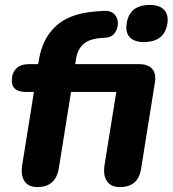

<svg xmlns="http://www.w3.org/2000/svg" viewBox="-20 -752 702 781"><path d="M565 -581Q527 -581 508.5 -600Q490 -619 495 -654Q505 -732 590 -732Q628 -732 647 -712.5Q666 -693 661 -658Q650 -581 565 -581ZM132 9Q96 9 80 -14.5Q64 -38 70 -79L118 -378H86Q28 -378 28 -424Q28 -455 46 -473Q64 -491 95 -491H135L138 -506Q151 -594 208 -646.5Q265 -699 376 -706L403 -708Q432 -709 446 -693.5Q460 -678 459.5 -656.5Q459 -635 447 -618Q435 -601 413 -599L387 -597Q342 -593 318.5 -572Q295 -551 289 -511L286 -491H547Q582 -491 599 -472Q616 -453 610 -416L554 -66Q543 9 467 9Q432 9 415.5 -14.5Q399 -38 405 -79L453 -378H269L219 -66Q206 9 132 9Z"/></svg>

Font: Nunito ExtraBold
Style: Italic
Weight: 800
Italic angle: -9°
Designer: Vernon Adams
Foundry: Vernon Adams
Version: Version 3.601; ttfautohint (v1.8.2.53-6de2)